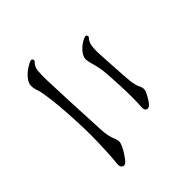

<svg xmlns="http://www.w3.org/2000/svg" viewBox="-35 -888 1070 1070"><g transform="rotate(45 500.0 -353.5)"><path d="M202 -137Q182 -138 160 -156Q138 -174 122 -198.5Q106 -223 102 -240Q107 -254 121 -249Q141 -227 169.5 -224Q198 -221 243 -222Q265 -223 306 -224.5Q347 -226 396.5 -228Q446 -230 496 -232.5Q546 -235 587.5 -237Q629 -239 653 -240Q706 -242 746 -260Q757 -265 769 -265.5Q781 -266 797 -259Q814 -252 838 -236.5Q862 -221 873 -211Q890 -196 883 -181.5Q876 -167 852 -169Q838 -171 816 -172.5Q794 -174 771.5 -175.5Q749 -177 732 -177Q634 -182 533 -177Q383 -171 288 -155Q261 -151 243 -144Q225 -137 202 -137ZM316 -457Q296 -457 275.5 -472.5Q255 -488 240.5 -509.5Q226 -531 222 -548Q227 -562 240 -557Q257 -539 285 -534.5Q313 -530 359 -533Q376 -534 404 -535.5Q432 -537 464 -539Q496 -541 526 -543Q556 -545 576 -547Q593 -549 610 -553.5Q627 -558 640 -565Q659 -574 678 -567Q695 -560 714 -548.5Q733 -537 741 -530Q759 -514 752.5 -500Q746 -486 719 -489Q694 -491 650 -491Q606 -491 557 -489Q508 -487 465.5 -484Q423 -481 402 -476Q377 -471 355.5 -464.5Q334 -458 316 -457Z"/></g></svg>

Font: Zen Old Mincho Medium
Style: Regular
Weight: 500
Designer: Yoshimichi Ohira
Foundry: Positype
Version: Version 1.500